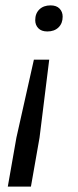

<svg xmlns="http://www.w3.org/2000/svg" viewBox="-20 -512 291 714"><path d="M9 182 41 0 106 -290H163L127 0L95 182ZM156 -395Q134 -395 122.5 -407Q111 -419 111 -437Q111 -462 126.5 -477Q142 -492 168 -492Q190 -492 201.5 -480Q213 -468 213 -450Q213 -425 197.5 -410Q182 -395 156 -395Z"/></svg>

Font: Gantari
Style: Italic
Weight: 400
Italic angle: -10°
Designer: Anugrah Pasau
Foundry: Lafontype
Version: Version 1.000; ttfautohint (v1.8.3)